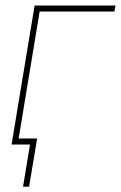

<svg xmlns="http://www.w3.org/2000/svg" viewBox="-20 -536 448 712"><path d="M408.2 -515.6 404.3 -493.2H127L45.4 0H22.9L108.4 -515.6ZM65.4 156.2 91.3 0H38.6L42.5 -22.5H117.7L87.9 156.2Z"/></svg>

Font: Inter Display Thin
Style: Italic
Weight: 100
Italic angle: -9.39999°
Designer: Rasmus Andersson
Foundry: rsms
Version: Version 4.000;git-a52131595